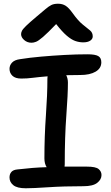

<svg xmlns="http://www.w3.org/2000/svg" viewBox="-20 -998 594 1029"><path d="M118 11Q72 11 51.5 -5.5Q31 -22 31 -47Q31 -65 41 -76.5Q51 -88 74 -90Q116 -95 154 -98Q192 -101 230 -102Q218 -121 218 -149Q218 -267 226 -379Q234 -491 234 -576Q234 -584 235 -589Q186 -585 155.5 -581Q125 -577 94 -577Q62 -577 46.5 -592Q31 -607 31 -629Q31 -648 44.5 -662.5Q58 -677 88 -681Q138 -689 200 -694.5Q262 -700 326.5 -703.5Q391 -707 449 -707Q490 -707 506.5 -697.5Q523 -688 523 -664Q523 -632 492.5 -614Q462 -596 410 -596Q370 -596 335 -595Q344 -577 344 -555Q344 -493 335.5 -379Q327 -265 327 -117Q327 -110 326 -105Q354 -105 383.5 -105Q413 -105 446 -105Q493 -105 508.5 -92Q524 -79 524 -60Q524 -36 501 -18Q478 0 427 0Q321 0 239 5.5Q157 11 118 11ZM149 -769Q126 -769 109.5 -783.5Q93 -798 93 -815Q93 -823 97.5 -832.5Q102 -842 120 -859.5Q138 -877 176 -909Q206 -934 223.5 -949Q241 -964 255 -971Q269 -978 291 -978Q315 -978 332 -967Q349 -956 369 -928Q399 -886 423.5 -866.5Q448 -847 462.5 -835Q477 -823 477 -803Q477 -789 463.5 -780Q450 -771 426 -771Q404 -771 383 -778.5Q362 -786 337.5 -807Q313 -828 281 -869Q235 -821 210.5 -800Q186 -779 173 -774Q160 -769 149 -769Z"/></svg>

Font: Shantell Sans Normal
Style: Regular
Weight: 500
Designer: Stephen Nixon, Anya Danilova, Shantell Martin
Foundry: Arrow Type
Version: Version 1.009;[a7da0bfa3]